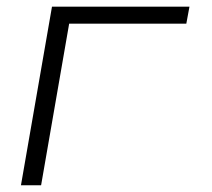

<svg xmlns="http://www.w3.org/2000/svg" viewBox="-20 -548 627 568"><path d="M531.2 -478H184.6L101.6 0H42L133.8 -528.3H540.5Z"/></svg>

Font: Roboto Mono Light
Style: Italic
Weight: 300
Designer: Google
Version: Version 2.000985; 2015; ttfautohint (v1.3)